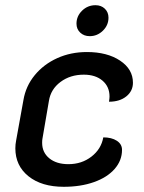

<svg xmlns="http://www.w3.org/2000/svg" viewBox="-20 -709 554 738"><path d="M39 -139Q39 -154 42 -169L70 -324Q79 -378 113.5 -420Q148 -462 200 -485.5Q252 -509 314 -509Q392 -509 441.5 -476Q491 -443 491 -391Q491 -359 465.5 -338.5Q440 -318 399 -318Q401 -332 401 -338Q401 -376 374 -399Q347 -422 302 -422Q250 -422 212.5 -394Q175 -366 168 -321L143 -175Q142 -170 142 -160Q142 -123 169.5 -100.5Q197 -78 243 -78Q294 -78 331.5 -107Q369 -136 377 -181Q409 -181 429 -168Q449 -155 449 -133Q449 -92 420.5 -59.5Q392 -27 341 -9Q290 9 225 9Q140 9 89.5 -31.5Q39 -72 39 -139ZM274 -618Q274 -647 295.5 -668Q317 -689 347 -689Q369 -689 383 -675.5Q397 -662 397 -641Q397 -612 375.5 -591Q354 -570 325 -570Q303 -570 288.5 -583.5Q274 -597 274 -618Z"/></svg>

Font: K2D Medium
Style: Italic
Weight: 500
Italic angle: -10°
Designer: Katatrad Aksorn Co.,Ltd.
Foundry: Cadson Demak Co.,Ltd.
Version: Version 1.000; ttfautohint (v1.6)